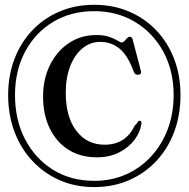

<svg xmlns="http://www.w3.org/2000/svg" viewBox="-20 -750 786 800"><path d="M372.5 29.5Q294 29.5 228.5 0.8Q163 -28 114.8 -79.8Q66.5 -131.5 40.2 -201.2Q14 -271 14 -353.5Q14 -435.5 40.2 -504.2Q66.5 -573 114.8 -623.8Q163 -674.5 228.5 -702.2Q294 -730 372.5 -730Q451 -730 516.8 -702.2Q582.5 -674.5 630.8 -624Q679 -573.5 705.5 -504.8Q732 -436 732 -353.5Q732 -270.5 705.8 -200.5Q679.5 -130.5 631.2 -79Q583 -27.5 517.2 1Q451.5 29.5 372.5 29.5ZM372.5 3.5Q444.5 3.5 505 -23.2Q565.5 -50 610 -98.5Q654.5 -147 679 -212Q703.5 -277 703.5 -354Q703.5 -455 660.8 -534Q618 -613 543.2 -658.2Q468.5 -703.5 372.5 -703.5Q275 -703.5 200.8 -658.5Q126.5 -613.5 84.5 -534.5Q42.5 -455.5 42.5 -354Q42.5 -250.5 84.5 -169.8Q126.5 -89 200.8 -42.8Q275 3.5 372.5 3.5ZM569.5 -236Q565 -200.5 541 -168.2Q517 -136 477 -115.2Q437 -94.5 383.5 -94.5Q314.5 -94.5 264.2 -126.8Q214 -159 186.8 -216Q159.5 -273 159.5 -347Q159.5 -421 188.2 -479Q217 -537 267 -570.5Q317 -604 381.5 -604Q414.5 -604 436 -596.2Q457.5 -588.5 470 -580.8Q482.5 -573 487.5 -573Q494.5 -573 504 -585Q513.5 -597 520.5 -597Q530 -597 533 -584.5L567 -455Q571 -440 556 -438.5Q543 -437 537.5 -451Q512.5 -519.5 478 -547.5Q443.5 -575.5 397.5 -575.5Q356.5 -575.5 324 -549Q291.5 -522.5 272.8 -474.8Q254 -427 254 -363Q254 -262.5 298.2 -204.8Q342.5 -147 415.5 -147Q503.5 -147 540.5 -225.5Q550.5 -235.5 554 -241.5Q557.5 -247.5 563 -247Q570 -245.5 569.5 -236Z"/></svg>

Font: Fraunces 144pt Soft
Style: Regular
Weight: 400
Version: Version 1.000;[0bf87f6ff]